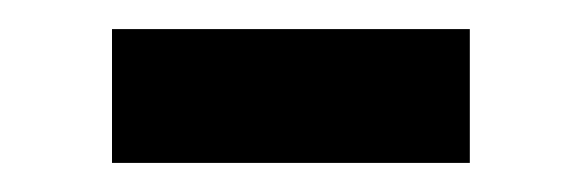

<svg xmlns="http://www.w3.org/2000/svg" viewBox="-20 -370 400 132"><path d="M57 -258V-350H303V-258Z"/></svg>

Font: IBM Plex Sans Cond Text
Style: Regular
Weight: 450
Width: 3
Designer: Mike Abbink, Paul van der Laan, Pieter van Rosmalen
Foundry: Bold Monday
Version: Version 1.3